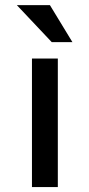

<svg xmlns="http://www.w3.org/2000/svg" viewBox="-20 -737 352 757"><path d="M106 0.5V-506.3H208V0.5ZM184.1 -570.8 46.4 -716.8H176.8L265.6 -570.8Z"/></svg>

Font: Alte DIN 1451 Mittelschrift
Style: Regular
Weight: 400
Designer: Peter Wiegel
Foundry: Peter Wiegel
Version: Version 1.002 September 20, 2019